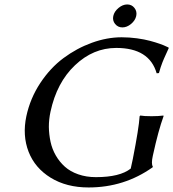

<svg xmlns="http://www.w3.org/2000/svg" viewBox="-20 -824 770 854"><path d="M491.9 -717.5Q479.5 -732.9 483.9 -752.9Q488.3 -772.9 507.1 -788.6Q525.9 -804.2 545.9 -804.2Q565.9 -804.2 578.1 -788.6Q590.3 -772.9 585.9 -752.9Q581.5 -732.9 563 -717.5Q544.4 -702.1 524.4 -702.1Q504.4 -702.1 491.9 -717.5ZM570.8 -117.2Q597.7 -253.9 601.1 -307.1L604 -310.1Q620.1 -307.1 654.3 -307.1Q669.9 -307.1 683.1 -307.9Q696.3 -308.6 701.7 -309.6L707 -310.1L707.5 -307.1Q684.1 -242.7 661.1 -137.2L659.7 -130.9Q651.9 -95.7 659.7 -83L659.2 -80.1Q532.7 9.8 374 9.8Q275.9 9.8 205.6 -33.4Q135.3 -76.7 107.2 -148.9Q79.1 -221.2 97.2 -307.1Q114.3 -386.7 158.9 -454.3Q203.6 -522 262.5 -565.7Q321.3 -609.4 388.7 -633.8Q456.1 -658.2 521 -658.2Q555.2 -658.2 589.1 -653.6Q623 -648.9 647.5 -642.3Q671.9 -635.7 691.2 -628.9Q710.4 -622.1 719.7 -617.2L729.5 -612.8L730.5 -609.9Q726.1 -599.6 719.2 -585L709.5 -563.5Q706.5 -557.1 702.4 -546.4Q698.2 -535.6 694.6 -524.7Q690.9 -513.7 687 -499L676.8 -498Q644.5 -610.8 497.1 -610.8Q394.5 -610.8 313.5 -533.7Q232.4 -457 204.6 -327.1Q197.3 -293 197.3 -259.8Q197.8 -226.1 204.8 -193.4Q211.9 -160.6 228.3 -132.3Q244.6 -104 268.6 -82.5Q292.5 -61 328.1 -48.6Q363.8 -36.1 406.7 -36.1Q513.2 -36.1 561.5 -74.2Z"/></svg>

Font: Linux Biolinum G
Style: Italic
Weight: 400
Italic angle: -12°
Designer: Philipp H. Poll
Foundry: Philipp H. Poll
Version: Version 0.5.1